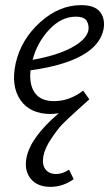

<svg xmlns="http://www.w3.org/2000/svg" viewBox="-20 -439 436 748"><path d="M296 -419Q350 -419 370.5 -391.5Q391 -364 383 -323Q356 -201 99 -165Q93 -109 116 -77Q139 -45 190 -45Q251 -45 304 -86L328 -52Q327 -51 283 -11.5Q239 28 221.5 46.5Q204 65 179.5 101.5Q155 138 149 169Q143 202 157 220.5Q171 239 199 239Q223 239 249 222L267 259Q225 289 177 289Q125 289 99.5 257Q74 225 83 177Q97 98 209 2Q192 5 177 5Q97 5 59.5 -49.5Q22 -104 41 -192Q62 -285 136 -352Q210 -419 296 -419ZM324 -319Q328 -339 318.5 -356.5Q309 -374 275 -374Q219 -374 172 -324Q125 -274 107 -206Q199 -222 257 -252.5Q315 -283 324 -319Z"/></svg>

Font: EauTestInfant
Style: Italic
Weight: 400
Italic angle: -12°
Designer: Christian Thalmann (Catharsis Fonts)
Version: Version 0.001;PS 000.001;hotconv 1.0.88;makeotf.lib2.5.64775